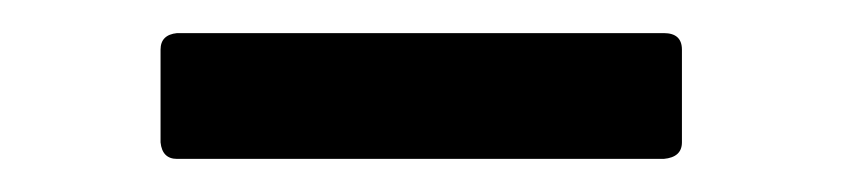

<svg xmlns="http://www.w3.org/2000/svg" viewBox="-20 -384 508 116"><path d="M381 -288H87Q78 -288 77 -298V-354Q77 -363 87 -364H381Q392 -364 392 -354V-298Q392 -289 381 -288Z"/></svg>

Font: YamahaIndonesia935. App
Style: Regular
Weight: 400
Designer: Dalton Maag Ltd
Foundry: Dalton Maag Ltd
Version: Version 1.002; January 01, 2024; Regular/Italic